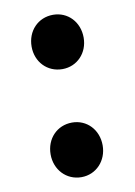

<svg xmlns="http://www.w3.org/2000/svg" viewBox="-70 -604 466 665"><g transform="rotate(-10 162.5 -271.5)"><path d="M163 -366C215 -366 254 -407 254 -461C254 -516 215 -557 163 -557C110 -557 71 -516 71 -461C71 -407 110 -366 163 -366ZM163 14C215 14 254 -28 254 -82C254 -137 215 -178 163 -178C110 -178 71 -137 71 -82C71 -28 110 14 163 14Z"/></g></svg>

Font: Noto Sans JP
Style: Bold
Weight: 700
Designer: Ryoko NISHIZUKA 西塚涼子 (kana, bopomofo & ideographs); Paul D. Hunt (Latin, Greek & Cyrillic); Sandoll Communications 산돌커뮤니
Foundry: Adobe
Version: Version 2.004;hotconv 1.0.118;makeotfexe 2.5.65603